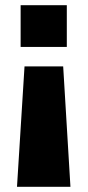

<svg xmlns="http://www.w3.org/2000/svg" viewBox="-20 -520 340 740"><path d="M237.5 -339H59.5V-500H237.5ZM223.5 -264 251.5 200H45.5L74.5 -264Z"/></svg>

Font: Trispace Condensed ExtraBold
Style: Regular
Weight: 800
Width: 3
Designer: Tyler Finck
Foundry: Etcetera Type Company
Version: Version 1.210; ttfautohint (v1.8.3)